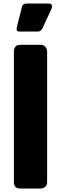

<svg xmlns="http://www.w3.org/2000/svg" viewBox="-20 -1080 350 1100"><path d="M59.6 -785.2Q59.6 -801.8 68.4 -812.5Q76.2 -823.2 95.7 -823.2Q136.7 -823.2 217.8 -823.2Q222.7 -823.2 228.5 -820.3Q234.4 -818.4 238.3 -813.5Q243.2 -807.6 247.1 -800.8Q250 -793.9 250 -785.2Q250 -536.1 250 -38.1Q250 -19.5 239.3 -9.8Q228.5 0 211.9 0Q172.9 0 95.7 0Q76.2 0 68.4 -9.8Q59.6 -19.5 59.6 -38.1Q59.6 -287.1 59.6 -785.2ZM105.5 -1039.1Q108.4 -1050.8 116.2 -1055.7Q123 -1059.6 131.8 -1059.6Q174.8 -1059.6 260.7 -1059.6Q268.6 -1059.6 272.5 -1056.6Q276.4 -1053.7 277.3 -1049.8Q278.3 -1046.9 278.3 -1043.9Q278.3 -1042 277.3 -1039.1Q276.4 -1033.2 274.4 -1028.3Q257.8 -992.2 224.6 -920.9Q218.8 -909.2 212.9 -904.3Q207 -899.4 198.2 -899.4Q161.1 -899.4 88.9 -899.4Q81.1 -899.4 78.1 -903.3Q75.2 -907.2 75.2 -913.1Q75.2 -918.9 77.1 -924.8Q78.1 -931.6 79.1 -935.5Q87.9 -970.7 105.5 -1039.1Z"/></svg>

Font: Cocogoose
Style: Regular
Weight: 400
Designer: Cosimo Lorenzo Pancini
Version: Version 1.000